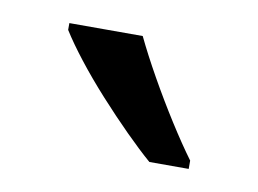

<svg xmlns="http://www.w3.org/2000/svg" viewBox="-35 -811 336 250"><g transform="rotate(10 133.0 -686.0)"><path d="M137 -766Q148 -743 163.5 -715.5Q179 -688 195.5 -662Q212 -636 226 -617V-606H174Q159 -619 140 -638Q121 -657 101.5 -678.5Q82 -700 66 -720.5Q50 -741 40 -757V-766Z"/></g></svg>

Font: Noto Sans Arabic ExtraCondensed
Style: Regular
Weight: 400
Width: 2
Designer: Monotype Design Team, Nadine Chahine, Nizar Qandah and Khaled Hosny
Foundry: Monotype Imaging Inc.
Version: Version 2.012